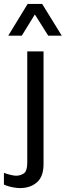

<svg xmlns="http://www.w3.org/2000/svg" viewBox="-61 -773 350 979"><path d="M41 186Q28 186 12.5 183.5Q-3 181 -17 177Q-31 173 -41 168V108Q-30 113 -10 118Q10 123 21 123Q42 123 60 111.5Q78 100 78 56V-511H161V64Q161 127 127.5 156.5Q94 186 41 186ZM-19 -591 80 -753H154L254 -591H185L93 -737H140L50 -591Z"/></svg>

Font: Chivo Medium Light
Style: Regular
Weight: 300
Version: Version 2.002